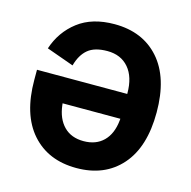

<svg xmlns="http://www.w3.org/2000/svg" viewBox="-106 -815 926 931"><g transform="rotate(15 357.0 -349.0)"><path d="M50 -349V-399H503V-402Q503 -484 464 -529.5Q425 -575 357 -575Q293 -575 259.5 -547Q226 -519 211 -464L74 -513Q103 -601 174 -655.5Q245 -710 357 -710Q499 -710 581.5 -616.5Q664 -523 664 -349Q664 -175 581.5 -81.5Q499 12 357 12Q215 12 132.5 -81.5Q50 -175 50 -349ZM501 -265 502 -274H212L213 -265Q221 -198 258 -160.5Q295 -123 357 -123Q419 -123 456.5 -160Q494 -197 501 -265Z"/></g></svg>

Font: Anuphan
Style: Bold
Weight: 700
Designer: Mike Abbink, Paul van der Laan, Pieter van Rosmalen, Mint Tantisuwanna
Foundry: Bold Monday; Cadson Demak
Version: Version 3.002;hotconv 1.0.109;makeotfexe 2.5.65596